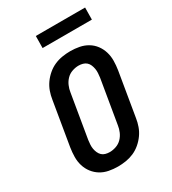

<svg xmlns="http://www.w3.org/2000/svg" viewBox="-221 -1042 1042 1164"><g transform="rotate(-30 300.0 -459.5)"><path d="M256 8Q224 8 193 2Q162 -4 136.5 -19.5Q111 -35 92.5 -59Q74 -83 65 -112.5Q56 -142 56.5 -174Q57 -206 62 -238L113 -543Q117 -570 126.5 -597Q136 -624 153 -648Q170 -672 193 -691.5Q216 -711 242.5 -722.5Q269 -734 297.5 -738.5Q326 -743 353 -743Q385 -743 416 -737Q447 -731 473 -715.5Q499 -700 517 -676Q535 -652 544 -622.5Q553 -593 552.5 -561Q552 -529 547 -497L496 -192Q492 -165 482.5 -138Q473 -111 456 -87Q439 -63 416 -43.5Q393 -24 366.5 -12.5Q340 -1 311.5 3.5Q283 8 256 8ZM256 -93Q278 -93 301 -101Q324 -109 340.5 -126Q357 -143 366.5 -165Q376 -187 379 -209L430 -513Q432 -528 433 -543.5Q434 -559 431.5 -573.5Q429 -588 423.5 -601.5Q418 -615 407.5 -624.5Q397 -634 382.5 -638Q368 -642 353 -642Q331 -642 308 -634Q285 -626 268.5 -609Q252 -592 242.5 -570Q233 -548 230 -526L179 -222Q177 -207 176 -191.5Q175 -176 177.5 -161.5Q180 -147 186 -133.5Q192 -120 202 -110.5Q212 -101 226.5 -97Q241 -93 256 -93ZM218 -843 219 -927H564L563 -843Z"/></g></svg>

Font: Iosevka HT Extended
Style: Bold Italic
Weight: 700
Width: 7
Italic angle: -9°
Monospace: yes
Designer: Belleve Invis
Foundry: Belleve Invis
Version: Version 32.3.0; ttfautohint (v1.8.4)